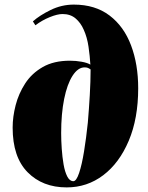

<svg xmlns="http://www.w3.org/2000/svg" viewBox="-20 -801 643 835"><path d="M123 -708Q152 -734 200 -757.5Q248 -781 301 -781Q394 -781 456.5 -733.5Q519 -686 550 -603.5Q581 -521 581 -417Q581 -286 540 -189Q499 -92 429 -39Q359 14 270 14Q165 14 100 -52Q35 -118 35 -246Q35 -293 48 -343.5Q61 -394 89.5 -438Q118 -482 166 -509.5Q214 -537 284 -537Q310 -537 335 -532.5Q360 -528 373 -520Q371 -556 365 -597.5Q359 -639 344 -672Q331 -702 308.5 -721Q286 -740 252 -740Q230 -740 196.5 -726.5Q163 -713 134 -691ZM299 -13Q312 -13 324 -48.5Q336 -84 345.5 -142.5Q355 -201 362 -268Q367 -327 370.5 -387.5Q374 -448 374 -499Q367 -504 361.5 -506Q356 -508 348 -508Q319 -508 295.5 -471.5Q272 -435 259 -370.5Q246 -306 246 -222Q246 -190 248.5 -154Q251 -118 256.5 -86Q262 -54 272.5 -33.5Q283 -13 299 -13Z"/></svg>

Font: Literata 72pt Black
Style: Italic
Weight: 900
Italic angle: -2°
Designer: Latin by Veronika Burian and Jose Scaglione. Greek by Irene Vlachou. Cyrillic by Vera Evstafieva
Foundry: TypeTogether
Version: Version 3.002